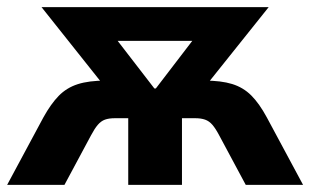

<svg xmlns="http://www.w3.org/2000/svg" viewBox="-21 -516 866 536"><path d="M-1 0 100 -188Q121 -226 143 -248.5Q165 -271 196 -281Q227 -291 274 -291H318L289 -252L95 -496H729L534 -252L505 -291H550Q596 -291 627 -281.5Q658 -272 680.5 -249.5Q703 -227 724 -188L825 0H665L591 -138Q581 -157 572 -167.5Q563 -178 551.5 -182Q540 -186 524 -186H487V0H337V-186H300Q283 -186 272 -182Q261 -178 252 -167.5Q243 -157 233 -138L159 0ZM410 -269H414L548 -444L551 -402H272L275 -444Z"/></svg>

Font: Nunito Sans 10pt SemiCondensed ExtraBold
Style: Regular
Weight: 800
Width: 4
Designer: Vernon Adams
Foundry: Vernon Adams
Version: Version 3.101;gftools[0.9.27]